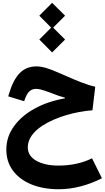

<svg xmlns="http://www.w3.org/2000/svg" viewBox="-20 -1030 756 1376"><path d="M353.5 -654.3 446.3 -746.6 360.8 -832 446.3 -917.5 353.5 -1009.8 261.7 -917.5 346.7 -832 261.7 -746.6ZM242.2 -554.2C192.9 -554.2 152.8 -538.1 121.6 -506.3C89.8 -474.6 63.5 -422.9 42.5 -351.6L39.1 -339.4L153.3 -304.7L157.2 -316.4C177.2 -372.6 199.7 -393.1 241.2 -393.1C260.3 -393.1 286.6 -385.7 339.8 -366.2C384.3 -348.1 416 -337.4 445.3 -330.1V-325.2C364.7 -311 292.5 -287.1 229.5 -252.4C166 -217.8 116.2 -175.3 80.1 -125C43.5 -74.7 25.4 -19 25.4 42.5C25.4 100.1 41 150.4 72.8 192.9C135.7 277.8 252 326.2 399.9 326.2C502.9 326.2 606.4 299.8 710.4 247.6L639.6 104.5C569.3 139.2 489.3 156.7 398.9 156.7C334 156.7 280.8 145 240.2 122.1C199.7 99.1 179.2 66.9 179.2 25.4C179.2 -34.7 219.2 -86.9 283.2 -128.9C377.9 -190.9 521.5 -231 642.6 -239.7L662.6 -408.2C606.4 -421.4 546.9 -443.4 421.4 -499.5C377 -519.5 340.8 -533.7 313.5 -542C286.1 -550.3 262.2 -554.2 242.2 -554.2Z"/></svg>

Font: Estedad ExtraBold
Style: Regular
Weight: 800
Designer: Amin Abedi
Version: Version 7.3